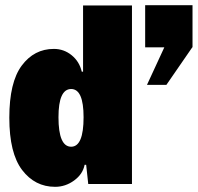

<svg xmlns="http://www.w3.org/2000/svg" viewBox="-20 -711 764 742"><path d="M724 -691V-528H723L623 -383H548L615 -528H541V-691ZM301 -690H490V0H321L313 -74H307Q300 -38 266.5 -13.5Q233 11 193 11Q115 11 65.5 -54Q16 -119 16 -256Q16 -393 64 -457.5Q112 -522 188 -522Q227 -522 257 -497.5Q287 -473 296 -434H301ZM303 -258Q303 -367 255 -367Q206 -367 206 -258Q206 -144 255 -144Q303 -144 303 -258Z"/></svg>

Font: Decalotype Black
Style: Regular
Weight: 900
Designer: Alfredo Marco Pradil
Foundry: Alfredo Marco Pradil
Version: Version 1.0